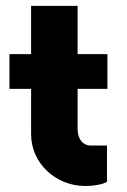

<svg xmlns="http://www.w3.org/2000/svg" viewBox="-20 -616 425 645"><path d="M340.8 -317.4V-434.1H240.7V-596.2H84.5V-434.1H11.7V-317.4H84.5V-165C84.5 -66.9 168 8.8 266.1 8.8C297.4 8.8 328.1 2.4 339.4 -5.4V-127H286.1C258.3 -127 240.7 -148.4 240.7 -183.1V-317.4Z"/></svg>

Font: Now Black
Style: Regular
Weight: 400
Designer: Alfredo Marco Pradil
Foundry: Alfredo Marco Pradil
Version: Version 1.200;hotconv 1.0.109;makeotfexe 2.5.65596